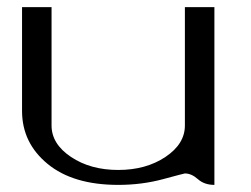

<svg xmlns="http://www.w3.org/2000/svg" viewBox="-20 -520 706 540"><path d="M583 -500Q583 -500 583 0Q554.7 0 536.6 -16.1Q518.6 -32.2 500 -32.2Q498 -32.2 438.5 -16.1Q378.9 0 312.5 0Q185.5 0 113.8 -59.1Q42 -118.2 42 -208V-500H125V-167Q125 -115.2 179.7 -78.6Q234.4 -42 312.5 -42Q390.6 -42 445.3 -78.6Q500 -115.2 500 -167V-500Z"/></svg>

Font: okolaks
Style: Regular
Weight: 500
Version: Version 000.6.0